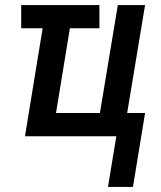

<svg xmlns="http://www.w3.org/2000/svg" viewBox="-20 -540 640 761"><path d="M408 201 441 0H79L149 -428H64V-520H374V-428H257L202 -92H376L447 -520H555L484 -92H555L507 201Z"/></svg>

Font: Iosevka SS04 SmBd Ex Obl
Style: Regular
Weight: 600
Width: 7
Italic angle: -9°
Monospace: yes
Designer: Belleve Invis
Foundry: Belleve Invis
Version: Version 19.0.0; ttfautohint (v1.8.4)